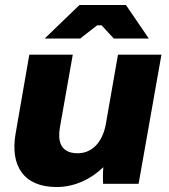

<svg xmlns="http://www.w3.org/2000/svg" viewBox="-20 -740 682 773"><path d="M208 13C279 13 346 -18 396 -67C394 -45 394 -20 395 0H538L630 -520H455L406 -240C393 -168 351 -123 293 -123C219 -123 213 -178 221 -226L273 -520H98L43 -203C20 -73 75 13 208 13ZM579 -585 487 -720H300L160 -585H303L371 -638H389L438 -585Z"/></svg>

Font: Fixel Display ExtraBold
Style: Italic
Weight: 800
Italic angle: -10°
Designer: AlfaBravo + MacPaw
Foundry: Kyrylo Tkachov, Marchela Mozhyna, Serhii Makarenko, Maria Weinstein, Zakhar Kryvoshyya
Version: Version 1.210;Glyphs 3.2 (3217)